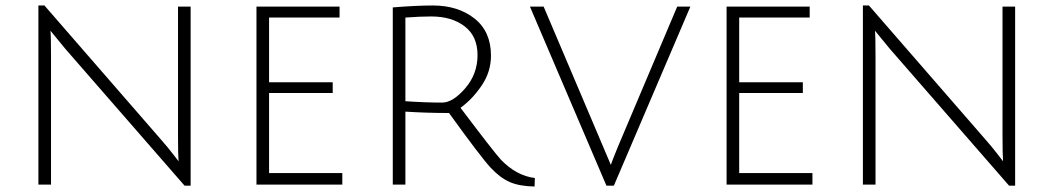

<svg xmlns="http://www.w3.org/2000/svg" viewBox="-20 -673 3841 700"><path d="M120 0V-653H142L568 -163Q591 -137 610.5 -111.5Q630 -86 631 -85Q629 -109 629 -179V-649H675V4H653L219 -494L164 -561Q166 -541 166 -467V0Z M915 0V-649H1218V-609H961V-373H1193V-334H961V-42H1228V0Z M1412 0V-646Q1498 -653 1558 -653Q1650 -653 1710 -605.5Q1770 -558 1770 -470Q1770 -411 1736 -361Q1702 -311 1659 -280Q1778 -122 1806 -91Q1863 -32 1930 -24L1929 7Q1873 6 1838 -9.5Q1803 -25 1768.5 -62Q1734 -99 1617 -261Q1536 -261 1458 -266V0ZM1592 -299Q1631 -299 1676 -351Q1721 -403 1721 -472Q1721 -541 1674 -577Q1627 -613 1552 -613Q1512 -613 1458 -609V-304Q1530 -299 1592 -299Z M2232 -136 2449 -649H2497L2218 4H2191L1912 -649H1962L2207 -72Q2212 -87 2232 -136Z M2629 0V-649H2932V-609H2675V-373H2907V-334H2675V-42H2942V0Z M3126 0V-653H3148L3574 -163Q3597 -137 3616.5 -111.5Q3636 -86 3637 -85Q3635 -109 3635 -179V-649H3681V4H3659L3225 -494L3170 -561Q3172 -541 3172 -467V0Z"/></svg>

Font: Julius Sans One
Style: Regular
Weight: 400
Designer: Luciano Vergara
Foundry: LatinoType
Version: Version 1.001